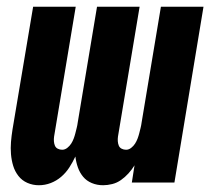

<svg xmlns="http://www.w3.org/2000/svg" viewBox="-20 -540 640 568"><path d="M95 8Q77 8 61 1Q45 -6 34.5 -19.5Q24 -33 19 -49.5Q14 -66 12.5 -84Q11 -102 12.5 -120Q14 -138 17 -157L78 -520H204L140 -136Q139 -129 139.5 -122Q140 -115 142.5 -109Q145 -103 151 -100Q157 -97 164 -97Q172 -97 179 -102.5Q186 -108 190.5 -115Q195 -122 198 -130Q201 -138 203 -146Q205 -154 207 -162Q209 -170 210 -178L267 -520H393L329 -136Q328 -129 328.5 -122Q329 -115 331.5 -109Q334 -103 340 -100Q346 -97 353 -97Q361 -97 368 -102.5Q375 -108 379.5 -115Q384 -122 387 -130Q390 -138 392 -146Q394 -154 396 -162Q398 -170 399 -178L456 -520H582L496 0H370L378 -51Q370 -38 360 -27Q350 -16 338 -7.5Q326 1 312 4.5Q298 8 285 8Q267 8 251.5 1.5Q236 -5 226 -17Q216 -29 210.5 -44.5Q205 -60 203 -77Q195 -60 185 -44.5Q175 -29 161 -17Q147 -5 130 1.5Q113 8 95 8Z"/></svg>

Font: Iosevka SS04 XBd Ex
Style: Italic
Weight: 800
Width: 7
Italic angle: -9°
Monospace: yes
Designer: Belleve Invis
Foundry: Belleve Invis
Version: Version 19.0.0; ttfautohint (v1.8.4)